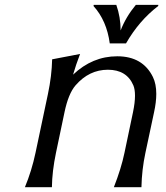

<svg xmlns="http://www.w3.org/2000/svg" viewBox="-20 -782 695 802"><path d="M371.6 -761.7H465.8Q483.9 -710.4 483.9 -654.8Q505.4 -710.9 547.4 -761.7H641.6L640.6 -756.8Q560.5 -695.3 506.3 -600.6H438.5Q425.8 -695.8 370.6 -756.8ZM84 0Q112.3 -67.9 128.4 -144L180.2 -389.2Q196.3 -465.3 197.8 -534.2L314.5 -556.6Q297.4 -512.2 285.2 -470.2Q366.2 -546.9 469.7 -546.9Q576.2 -546.9 618.7 -460.4Q632.8 -431.6 632.8 -389.6Q632.8 -355.5 623.5 -313L587.4 -143.6Q572.3 -72.8 570.8 0H455.6Q486.3 -78.1 500 -144L535.6 -313.5Q543.9 -353.5 543.9 -382.3Q543.9 -408.7 537.1 -425.3Q509.3 -490.7 430.7 -490.7Q352.1 -490.7 295.4 -425.3Q265.6 -390.6 249.5 -313.5L213.9 -144Q197.8 -67.4 196.8 0Z"/></svg>

Font: Classica
Style: Book Oblique
Weight: 400
Italic angle: -12°
Designer: Wojciech Kalinowski "wmk69" (wmk69@o2.pl)
Foundry: Wojciech Kalinowski "wmk69" (wmk69@o2.pl)
Version: Version 2.1.1; 2021-05-14